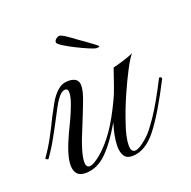

<svg xmlns="http://www.w3.org/2000/svg" viewBox="-93 -551 645 647"><g transform="rotate(-20 229.5 -227.5)"><path d="M109 5Q70 5 70 -37Q70 -72 101 -139Q110 -157 121.5 -182Q133 -207 141.5 -230.5Q150 -254 150 -269Q150 -283 140 -283Q128 -283 116 -268Q104 -253 94.5 -234.5Q85 -216 79 -205Q64 -176 45 -142Q26 -108 7 -82H6Q4 -82 0.5 -84.5Q-3 -87 -2 -88Q17 -114 35.5 -148Q54 -182 67 -210Q78 -231 90.5 -253.5Q103 -276 120 -291.5Q137 -307 159 -307Q196 -307 196 -278Q196 -259 184 -227Q172 -195 152 -146Q134 -104 125.5 -75.5Q117 -47 117 -31Q117 -12 130 -12Q144 -12 175 -38Q202 -62 227 -97.5Q252 -133 281 -194Q289 -210 297.5 -234.5Q306 -259 312.5 -278Q319 -297 319 -297Q336 -301 357 -307.5Q378 -314 394 -321Q384 -311 365.5 -276Q347 -241 327.5 -196.5Q308 -152 294 -110Q277 -62 277 -33Q277 -9 292 -9Q299 -9 309.5 -15Q320 -21 335 -34Q348 -45 359.5 -60Q371 -75 382 -91Q397 -113 413.5 -142Q430 -171 450 -210Q452 -213 453 -213Q456 -213 458.5 -210.5Q461 -208 460 -206Q406 -100 365 -47.5Q324 5 276 5Q257 5 248.5 -8Q240 -21 240 -43Q240 -60 244 -81Q248 -102 255 -124Q218 -60 184 -27.5Q150 5 109 5ZM288 -378Q282 -378 263 -386Q244 -394 221 -405.5Q198 -417 181.5 -427.5Q165 -438 165 -443Q165 -450 171.5 -455Q178 -460 184 -460Q190 -460 206.5 -449Q223 -438 240 -425Q248 -420 261.5 -410Q275 -400 286.5 -391.5Q298 -383 298 -381Q298 -378 288 -378Z"/></g></svg>

Font: Mea Culpa
Style: Regular
Weight: 400
Designer: Robert E. Leuschke
Foundry: Robert E. Leuschke
Version: Version 1.010; ttfautohint (v1.8.3)